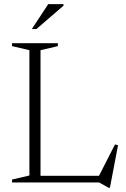

<svg xmlns="http://www.w3.org/2000/svg" viewBox="-20 -878 605 924"><path d="M509 25.5H502.5L457 0H38V-14L121.5 -33.5V-636.5L38 -656V-670H258.5V-656L175 -636.5V-32H456.5L533.5 -183L548 -179ZM133 -738 212 -858H285.5V-850.5L155 -738Z"/></svg>

Font: Newsreader Text Light
Style: Regular
Weight: 300
Designer: Hugues Gentile
Foundry: Production Type
Version: Version 1.002